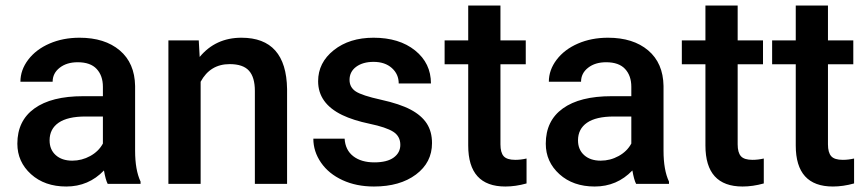

<svg xmlns="http://www.w3.org/2000/svg" viewBox="-20 -677 3192 707"><path d="M376.5 0Q368.7 -15.1 362.8 -49.3Q306.2 9.8 224.1 9.8Q144.5 9.8 94.2 -35.6Q43.9 -81.1 43.9 -147.9Q43.9 -232.4 106.7 -277.6Q169.4 -322.8 286.1 -322.8H358.9V-357.4Q358.9 -398.4 335.9 -423.1Q313 -447.8 266.1 -447.8Q225.6 -447.8 199.7 -427.5Q173.8 -407.2 173.8 -376H55.2Q55.2 -419.4 84 -457.3Q112.8 -495.1 162.4 -516.6Q211.9 -538.1 272.9 -538.1Q365.7 -538.1 420.9 -491.5Q476.1 -444.8 477.5 -360.4V-122.1Q477.5 -50.8 497.6 -8.3V0ZM246.1 -85.4Q281.2 -85.4 312.3 -102.5Q343.3 -119.6 358.9 -148.4V-248H294.9Q229 -248 195.8 -225.1Q162.6 -202.1 162.6 -160.2Q162.6 -126 185.3 -105.7Q208 -85.4 246.1 -85.4Z M711.9 -528.3 715.3 -467.3Q773.9 -538.1 869.1 -538.1Q1034.2 -538.1 1037.1 -349.1V0H918.5V-342.3Q918.5 -392.6 896.7 -416.7Q875 -440.9 825.7 -440.9Q753.9 -440.9 718.8 -376V0H600.1V-528.3Z M1454.1 -143.6Q1454.1 -175.3 1428 -191.9Q1401.9 -208.5 1341.3 -221.2Q1280.8 -233.9 1240.2 -253.4Q1151.4 -296.4 1151.4 -377.9Q1151.4 -446.3 1209 -492.2Q1266.6 -538.1 1355.5 -538.1Q1450.2 -538.1 1508.5 -491.2Q1566.9 -444.3 1566.9 -369.6H1448.2Q1448.2 -403.8 1422.9 -426.5Q1397.5 -449.2 1355.5 -449.2Q1316.4 -449.2 1291.7 -431.2Q1267.1 -413.1 1267.1 -382.8Q1267.1 -355.5 1290 -340.3Q1313 -325.2 1382.8 -309.8Q1452.6 -294.4 1492.4 -273.2Q1532.2 -252 1551.5 -222.2Q1570.8 -192.4 1570.8 -149.9Q1570.8 -78.6 1511.7 -34.4Q1452.6 9.8 1356.9 9.8Q1292 9.8 1241.2 -13.7Q1190.4 -37.1 1162.1 -78.1Q1133.8 -119.1 1133.8 -166.5H1249Q1251.5 -124.5 1280.8 -101.8Q1310.1 -79.1 1358.4 -79.1Q1405.3 -79.1 1429.7 -96.9Q1454.1 -114.7 1454.1 -143.6Z M1822.8 -656.7V-528.3H1916V-440.4H1822.8V-145.5Q1822.8 -115.2 1834.7 -101.8Q1846.7 -88.4 1877.4 -88.4Q1897.9 -88.4 1918.9 -93.3V-1.5Q1878.4 9.8 1840.8 9.8Q1704.1 9.8 1704.1 -141.1V-440.4H1617.2V-528.3H1704.1V-656.7Z M2322.3 0Q2314.5 -15.1 2308.6 -49.3Q2252 9.8 2169.9 9.8Q2090.3 9.8 2040 -35.6Q1989.7 -81.1 1989.7 -147.9Q1989.7 -232.4 2052.5 -277.6Q2115.2 -322.8 2231.9 -322.8H2304.7V-357.4Q2304.7 -398.4 2281.7 -423.1Q2258.8 -447.8 2211.9 -447.8Q2171.4 -447.8 2145.5 -427.5Q2119.6 -407.2 2119.6 -376H2001Q2001 -419.4 2029.8 -457.3Q2058.6 -495.1 2108.2 -516.6Q2157.7 -538.1 2218.8 -538.1Q2311.5 -538.1 2366.7 -491.5Q2421.9 -444.8 2423.3 -360.4V-122.1Q2423.3 -50.8 2443.4 -8.3V0ZM2191.9 -85.4Q2227.1 -85.4 2258.1 -102.5Q2289.1 -119.6 2304.7 -148.4V-248H2240.7Q2174.8 -248 2141.6 -225.1Q2108.4 -202.1 2108.4 -160.2Q2108.4 -126 2131.1 -105.7Q2153.8 -85.4 2191.9 -85.4Z M2696.3 -656.7V-528.3H2789.6V-440.4H2696.3V-145.5Q2696.3 -115.2 2708.3 -101.8Q2720.2 -88.4 2751 -88.4Q2771.5 -88.4 2792.5 -93.3V-1.5Q2752 9.8 2714.4 9.8Q2577.6 9.8 2577.6 -141.1V-440.4H2490.7V-528.3H2577.6V-656.7Z M3028.8 -656.7V-528.3H3122.1V-440.4H3028.8V-145.5Q3028.8 -115.2 3040.8 -101.8Q3052.7 -88.4 3083.5 -88.4Q3104 -88.4 3125 -93.3V-1.5Q3084.5 9.8 3046.9 9.8Q2910.2 9.8 2910.2 -141.1V-440.4H2823.2V-528.3H2910.2V-656.7Z"/></svg>

Font: Vazir Medium FD-UI
Style: Medium-FD-UI
Weight: 500
Designer: Saber Rastikerdar
Foundry: Saber Rastikerdar
Version: Version 30.1.0